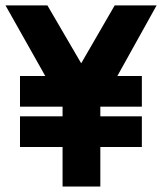

<svg xmlns="http://www.w3.org/2000/svg" viewBox="-25 -680 591 700"><path d="M47.9 -291V-402.8H140.1L-4.9 -660.2H147.9L271 -449.2L393.1 -660.2H545.9L402.8 -402.8H492.2V-291H340.8V-255.9H492.2V-144H340.8V0H203.1V-144H47.9V-255.9H203.1V-291Z"/></svg>

Font: TitilliumText25L
Style: 999 wt
Weight: 900
Designer: Accademia di Belle Arti di Urbino and others
Foundry: Accademia di Belle Arti di Urbino and others.
Version: Version 25.000